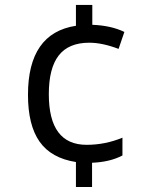

<svg xmlns="http://www.w3.org/2000/svg" viewBox="-20 -744 612 774"><path d="M176.8 -364.3Q176.8 -160.2 329.1 -160.2Q404.3 -160.2 473.6 -189V-117.2Q423.3 -90.8 351.1 -87.9V9.8H286.1V-90.8Q186.5 -106.4 139.6 -172.9Q92.8 -239.3 92.8 -361.8Q92.8 -610.4 286.1 -640.1V-724.1H352.1V-644Q428.2 -641.1 481.4 -615.2L458 -546.9Q392.6 -571.8 339.8 -571.8Q256.8 -571.8 216.8 -520.5Q176.8 -469.2 176.8 -364.3Z"/></svg>

Font: OpenSansHebrew-Regular
Style: Regular
Weight: 400
Foundry: Ascender Corporation, Yanek Iontef
Version: Version 2.001;PS 002.001;hotconv 1.0.70;makeotf.lib2.5.58329